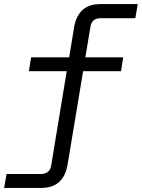

<svg xmlns="http://www.w3.org/2000/svg" viewBox="-63 -718 693 938"><path d="M-31 132H138Q158 132 171 121.5Q184 111 187 91L263 -370H78L89 -438H275L299 -585Q308 -639 339.5 -668.5Q371 -698 427 -698H610L598 -629H428Q386 -629 379 -588L354 -438H539L528 -370H343L267 87Q258 141 226.5 170.5Q195 200 139 200H-43Z"/></svg>

Font: iA Writer Quattro V
Style: Regular
Weight: 400
Designer: Mike Abbink, Paul van der Laan, Pieter van Rosmalen, Oliver Reichenstein
Foundry: Information Architects Inc.
Version: Version 2.000